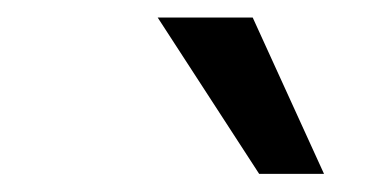

<svg xmlns="http://www.w3.org/2000/svg" viewBox="-20 -802 443 217"><path d="M272.9 -605.5 158.2 -782.2H265.6L346.2 -605.5Z"/></svg>

Font: Proza Libre
Style: Italic
Weight: 400
Designer: Jasper de Waard
Foundry: Jasper de Waard
Version: Version 1.000; ttfautohint (v1.4.1.8-43bc)